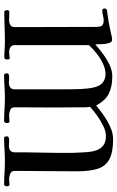

<svg xmlns="http://www.w3.org/2000/svg" viewBox="167 -752 585 960"><g transform="rotate(90 460.0 -271.5)"><path d="M911 -13Q911 1 900 1Q872 1 843 -1Q814 -3 785 -3Q756 -3 726.5 -1Q697 1 668 1Q664 1 662.5 -4Q661 -9 661 -12Q661 -21 670.5 -23Q680 -25 691.5 -24Q703 -23 709 -23Q723 -23 732 -30Q741 -37 741 -51Q741 -118 742.5 -184Q744 -250 744 -316Q744 -327 744 -338Q744 -349 743 -360Q742 -384 740.5 -409.5Q739 -435 732 -457.5Q725 -480 708 -494Q691 -508 659 -508Q636 -508 608.5 -494.5Q581 -481 556 -463Q531 -445 514 -429Q516 -415 516 -400.5Q516 -386 516 -372Q516 -343 516.5 -313.5Q517 -284 517 -255Q517 -204 516.5 -153Q516 -102 516 -51Q516 -36 529 -30Q542 -24 555 -24Q563 -24 571.5 -25Q580 -26 587 -26Q592 -26 593.5 -21Q595 -16 595 -13Q595 -8 592 -3.5Q589 1 583 1Q555 1 526.5 -1Q498 -3 469 -3Q441 -3 412 -1Q383 1 354 1Q350 1 348 -4Q346 -9 346 -12Q346 -20 354 -23Q362 -25 373.5 -24Q385 -23 393 -23Q407 -23 416.5 -29.5Q426 -36 426 -51V-306Q426 -327 425.5 -358Q425 -389 421.5 -419.5Q418 -450 410 -468Q403 -486 386.5 -496Q370 -506 350 -506Q324 -506 297 -493Q270 -480 246 -461Q222 -442 205 -423V-52Q205 -37 216 -30.5Q227 -24 240 -24Q248 -24 256 -25.5Q264 -27 271 -27Q275 -27 276 -21.5Q277 -16 277 -14Q277 -9 274.5 -4.5Q272 0 266 0Q247 0 228 -1.5Q209 -3 190 -3Q152 -3 114 -1.5Q76 0 38 0Q34 0 32 -5Q30 -10 30 -13Q30 -25 40 -25Q51 -25 61 -24.5Q71 -24 81 -24Q95 -24 105 -30.5Q115 -37 115 -52Q115 -153 114.5 -254.5Q114 -356 114 -457Q114 -468 112 -479Q110 -490 99 -494Q92 -497 84 -497Q71 -497 58 -493.5Q45 -490 31 -490Q22 -490 22 -502Q22 -510 28 -512Q33 -514 39.5 -514.5Q46 -515 52 -516Q75 -519 98.5 -523.5Q122 -528 144 -533Q152 -535 161 -537Q170 -539 179 -539Q191 -539 195.5 -521.5Q200 -504 200.5 -484Q201 -464 201 -455Q222 -473 248 -492.5Q274 -512 303 -526Q332 -540 361 -540Q412 -540 447 -523Q482 -506 507 -459Q529 -478 557 -497.5Q585 -517 615.5 -530.5Q646 -544 676 -544Q742 -544 776.5 -525Q811 -506 823.5 -466.5Q836 -427 836 -365Q836 -287 835 -208.5Q834 -130 834 -51Q834 -36 847.5 -30Q861 -24 874 -24Q882 -24 889.5 -25Q897 -26 904 -26Q908 -26 909.5 -21Q911 -16 911 -13Z"/></g></svg>

Font: Kaisei HarunoUmi
Style: Regular
Weight: 400
Designer: Font-Kai, 金井和夫
Foundry: KAZUO KANAI
Version: Version 5.003